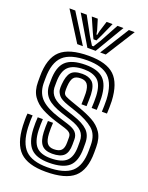

<svg xmlns="http://www.w3.org/2000/svg" viewBox="-151 -876 740 962"><g transform="rotate(20 219.0 -395.0)"><path d="M215 -86Q176.8 -86 159 -106.4Q141.2 -126.8 139 -173.5Q138.5 -185 138.6 -201.5Q138.8 -218 139.8 -233H167Q165 -202 166.2 -175.5Q168 -140.2 179.4 -125.1Q190.8 -110 215 -110Q243 -110 255 -122.6Q267 -135.2 267 -164V-192Q267 -207.8 257.1 -215.9Q247.2 -224 230.5 -229L175 -246Q134.5 -258.5 100.6 -276.5Q66.8 -294.5 46.4 -324Q26 -353.5 26 -400V-429Q26 -526 71.5 -568Q117 -610 222 -610Q316.2 -610 358.9 -569.6Q401.5 -529.2 406 -436Q406.8 -420 406.2 -402.4Q405.8 -384.8 405 -369H377.8Q378.2 -382.8 378.9 -401Q379.5 -419.2 378.8 -434.5Q374.8 -515.8 338.4 -550.9Q302 -586 222 -586Q132.5 -586 93.8 -549.6Q55 -513.2 55 -429Q55 -422.8 54.9 -414.5Q54.8 -406.2 55 -400Q57 -348.8 88.5 -319.2Q120 -289.8 183.2 -270L237.5 -253Q270.8 -242.5 283.4 -227.8Q296 -213 296 -192V-164Q296 -122.2 277.1 -104.1Q258.2 -86 215 -86ZM215 -38Q148.5 -38 118.2 -68.9Q88 -99.8 84.5 -170.8Q84 -183.5 84.1 -202Q84.2 -220.5 85.5 -233H112.8Q111.8 -220.8 111.5 -203.2Q111.2 -185.8 111.8 -172.2Q114.5 -113.2 138.6 -87.6Q162.8 -62 215 -62Q274 -62 299.5 -85.8Q325 -109.5 325 -164V-192Q325 -224 305.9 -243.6Q286.8 -263.2 244.2 -277L191.8 -294Q135.2 -312.5 110.8 -337.1Q86.2 -361.8 84 -400Q83.8 -406.8 83.9 -415Q84 -423.2 84 -429Q84 -500.2 116.1 -531.1Q148.2 -562 222 -562Q287.8 -562 318 -532.2Q348.2 -502.5 351.5 -433.8Q352 -420.5 351.8 -404.9Q351.5 -389.2 350.5 -369H323.2Q324 -387.8 324.5 -402.4Q325 -417 324.2 -433.2Q321.5 -493.5 295.4 -515.8Q269.2 -538 222 -538Q163.8 -538 138.4 -512.6Q113 -487.2 113 -429Q113 -422.8 112.9 -414.4Q112.8 -406 113 -400Q115 -372 135 -352.5Q155 -333 200 -318L251.2 -301Q304.5 -283.5 329.2 -259.2Q354 -235 354 -192V-164Q354 -96.5 321.8 -67.2Q289.5 -38 215 -38ZM215 10Q120.5 10 77.5 -31.2Q34.5 -72.5 30 -168Q29.2 -183.8 29.4 -202.2Q29.5 -220.8 31 -233H58.2Q57 -221.5 56.8 -204Q56.5 -186.5 57.2 -169.5Q61.2 -86.2 97.9 -50.1Q134.5 -14 215 -14Q305 -14 344 -48.8Q383 -83.5 383 -164V-192Q383 -249.5 349.2 -277.4Q315.5 -305.2 258 -325L208.2 -342Q167.8 -356 155.8 -371.4Q143.8 -386.8 142 -400Q141 -405.8 141.2 -413.9Q141.5 -422 142 -429Q145.5 -474.5 162.2 -494.2Q179 -514 222 -514Q255.5 -514 275.2 -496.8Q295 -479.5 297.2 -430.2Q297.8 -420 297.2 -403.4Q296.8 -386.8 296.2 -369H269Q269.5 -385.8 270 -401.9Q270.5 -418 270 -429Q268.5 -461.5 257.2 -475.8Q246 -490 222 -490Q194.5 -490 183.8 -475.9Q173 -461.8 171 -429Q169.8 -412 171 -400Q172.2 -385.5 185.2 -379Q198.2 -372.5 216.8 -366L265 -349Q306.8 -334.5 340 -316.4Q373.2 -298.2 392.6 -269.1Q412 -240 412 -192V-164Q412 -70.8 366.2 -30.4Q320.5 10 215 10ZM48.2 -800H79.2L176.2 -645H146.2ZM108.2 -800H140.2L193 -703.2L218.2 -662.5H226.2L251.5 -703L304.2 -800H336.2L244.2 -645H200.2ZM167.2 -800H199.2L216 -744.5L220.2 -722.8H224.2L228.8 -744.5L246.2 -800H278.2L246 -728.2L230.2 -695.5H214.2L198.8 -728.2ZM365.2 -800H396.2L298.2 -645H268.2Z"/></g></svg>

Font: Big Shoulders Inline Display Black
Style: Regular
Weight: 900
Designer: Patric King
Foundry: XO Type Co
Version: Version 1.000